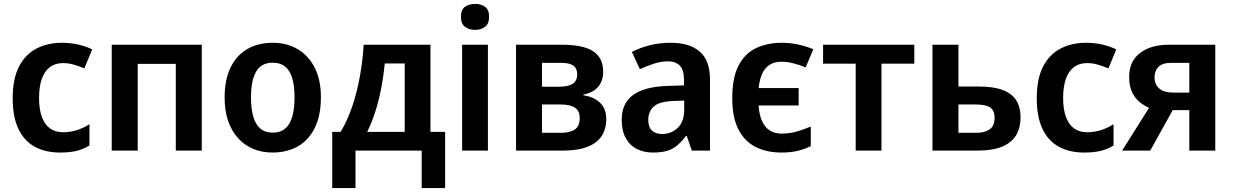

<svg xmlns="http://www.w3.org/2000/svg" viewBox="-20 -771 6314 983"><path d="M288 10Q213 10 158.5 -19.5Q104 -49 74.5 -110.5Q45 -172 45 -268Q45 -368 77.5 -430.5Q110 -493 167 -522.5Q224 -552 298 -552Q344 -552 384.5 -542Q425 -532 452 -518L412 -421Q385 -432 358 -440Q331 -448 303 -448Q263 -448 236 -428Q209 -408 194.5 -368.5Q180 -329 180 -269Q180 -211 194.5 -172Q209 -133 236 -113.5Q263 -94 302 -94Q341 -94 374.5 -105Q408 -116 438 -135V-26Q407 -7 372 1.5Q337 10 288 10Z M1013 -542V0H880V-444H685V0H552V-542Z M1623 -272Q1623 -204 1606 -152Q1589 -100 1556.5 -63.5Q1524 -27 1478 -8.5Q1432 10 1375 10Q1322 10 1277 -8.5Q1232 -27 1199 -63.5Q1166 -100 1148 -152Q1130 -204 1130 -272Q1130 -362 1160 -424.5Q1190 -487 1245.5 -519.5Q1301 -552 1378 -552Q1449 -552 1504.5 -519Q1560 -486 1591.5 -424Q1623 -362 1623 -272ZM1265 -272Q1265 -215 1276.5 -174.5Q1288 -134 1312.5 -113Q1337 -92 1377 -92Q1416 -92 1440.5 -113Q1465 -134 1476.5 -174.5Q1488 -215 1488 -272Q1488 -330 1476.5 -369.5Q1465 -409 1440.5 -429.5Q1416 -450 1376 -450Q1317 -450 1291 -404Q1265 -358 1265 -272Z M2184 -542V-96H2259V192H2139V0H1800V192H1681V-96H1724Q1759 -154 1783.5 -226.5Q1808 -299 1822.5 -380Q1837 -461 1842 -542ZM1950 -446Q1944 -383 1932 -320.5Q1920 -258 1902 -201Q1884 -144 1860 -96H2052V-446Z M2478 -542V0H2346V-542ZM2413 -751Q2442 -751 2463 -736.5Q2484 -722 2484 -685Q2484 -649 2463 -633.5Q2442 -618 2413 -618Q2382 -618 2361 -633.5Q2340 -649 2340 -685Q2340 -722 2361 -736.5Q2382 -751 2413 -751Z M3068 -402Q3068 -356 3042 -326Q3016 -296 2967 -287V-283Q3019 -276 3051.5 -245.5Q3084 -215 3084 -161Q3084 -126 3072 -96.5Q3060 -67 3034 -45.5Q3008 -24 2965 -12Q2922 0 2860 0H2622V-542H2860Q2924 -542 2970.5 -529Q3017 -516 3042.5 -485.5Q3068 -455 3068 -402ZM2948 -166Q2948 -203 2924 -219.5Q2900 -236 2851 -236H2755V-91H2852Q2898 -91 2923 -108Q2948 -125 2948 -166ZM2935 -391Q2935 -421 2915.5 -435Q2896 -449 2856 -449H2755V-327H2843Q2889 -327 2912 -342Q2935 -357 2935 -391Z M3413 -552Q3511 -552 3563 -506.5Q3615 -461 3615 -364V0H3522L3496 -75H3492Q3470 -46 3447 -26.5Q3424 -7 3394.5 1.5Q3365 10 3322 10Q3277 10 3241 -8Q3205 -26 3184 -63.5Q3163 -101 3163 -158Q3163 -242 3221 -284.5Q3279 -327 3396 -331L3482 -334V-361Q3482 -413 3460.5 -435Q3439 -457 3400 -457Q3364 -457 3327.5 -445Q3291 -433 3256 -417L3215 -505Q3255 -526 3305.5 -539Q3356 -552 3413 -552ZM3426 -254Q3355 -251 3327 -225.5Q3299 -200 3299 -157Q3299 -119 3318.5 -102Q3338 -85 3370 -85Q3417 -85 3450 -116.5Q3483 -148 3483 -210V-256Z M3981 10Q3905 10 3848 -19Q3791 -48 3760 -109.5Q3729 -171 3729 -268Q3729 -374 3761.5 -436Q3794 -498 3851.5 -525Q3909 -552 3983 -552Q4025 -552 4066.5 -543Q4108 -534 4144 -519L4105 -426Q4074 -439 4041.5 -447Q4009 -455 3981 -455Q3946 -455 3921.5 -440Q3897 -425 3883 -395.5Q3869 -366 3864 -320H4069V-231H3864Q3867 -183 3881.5 -151Q3896 -119 3921 -103Q3946 -87 3981 -87Q4023 -87 4059 -97.5Q4095 -108 4131 -123V-23Q4099 -7 4063 1.5Q4027 10 3981 10Z M4661 -445H4493V0H4361V-445H4194V-542H4661Z M4991 -328Q5066 -328 5113 -310.5Q5160 -293 5182.5 -258Q5205 -223 5205 -170Q5205 -118 5183 -80Q5161 -42 5112.5 -21Q5064 0 4985 0H4754V-542H4887V-328ZM5072 -167Q5072 -206 5049 -221Q5026 -236 4977 -236H4887V-91H4979Q5021 -91 5046.5 -108.5Q5072 -126 5072 -167Z M5531 10Q5456 10 5401.5 -19.5Q5347 -49 5317.5 -110.5Q5288 -172 5288 -268Q5288 -368 5320.5 -430.5Q5353 -493 5410 -522.5Q5467 -552 5541 -552Q5587 -552 5627.5 -542Q5668 -532 5695 -518L5655 -421Q5628 -432 5601 -440Q5574 -448 5546 -448Q5506 -448 5479 -428Q5452 -408 5437.5 -368.5Q5423 -329 5423 -269Q5423 -211 5437.5 -172Q5452 -133 5479 -113.5Q5506 -94 5545 -94Q5584 -94 5617.5 -105Q5651 -116 5681 -135V-26Q5650 -7 5615 1.5Q5580 10 5531 10Z M5869 0H5725L5863 -219Q5837 -230 5813.5 -249.5Q5790 -269 5775.5 -300.5Q5761 -332 5761 -377Q5761 -457 5816.5 -499.5Q5872 -542 5964 -542H6202V0H6069V-207H5984ZM5891 -376Q5891 -338 5915.5 -317.5Q5940 -297 5986 -297H6069V-449H5974Q5930 -449 5910.5 -428Q5891 -407 5891 -376Z"/></svg>

Font: Noto Sans Display SemiBold
Style: Regular
Weight: 600
Designer: Monotype Design Team
Foundry: Monotype Imaging Inc.
Version: Version 2.003